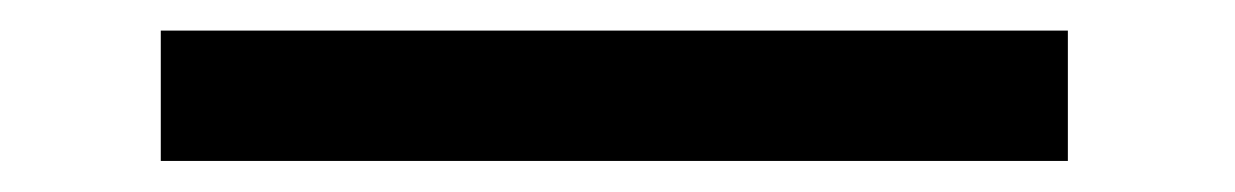

<svg xmlns="http://www.w3.org/2000/svg" viewBox="-20 -337 791 123"><path d="M83 -233.9H664.1V-317.4H83Z"/></svg>

Font: Plaster
Style: Regular
Weight: 400
Designer: Eben Sorkin
Foundry: Eben Sorkin
Version: Version 1.007